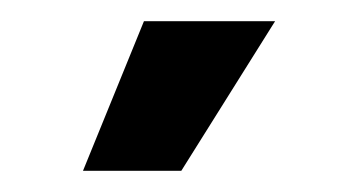

<svg xmlns="http://www.w3.org/2000/svg" viewBox="-20 -903 340 183"><path d="M59.1 -740.2 117.2 -882.8H242.2L152.8 -740.2Z"/></svg>

Font: Lumene Sans Condensed
Style: Bold
Weight: 600
Width: 3
Designer: Deni Anggara
Version: Version 1.003;Glyphs 3.1.2 (3151)